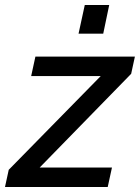

<svg xmlns="http://www.w3.org/2000/svg" viewBox="-57 -750 561 770"><path d="M-22 -69 347 -445H68L85 -523H484L469 -454L102 -78H392L375 0H-37ZM258 -615 283 -730H381L357 -615Z"/></svg>

Font: Raleway SemiBold
Style: Italic
Weight: 600
Italic angle: -12°
Designer: Matt McInerney, Pablo Impallari, Rodrigo Fuenzalida
Foundry: Matt McInerney, Pablo Impallari, Rodrigo Fuenzalida
Version: Version 4.026